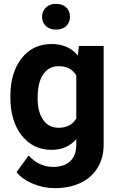

<svg xmlns="http://www.w3.org/2000/svg" viewBox="-20 -766 611 994"><path d="M33.7 -268.1Q33.7 -389.6 91.6 -463.9Q149.4 -538.1 247.6 -538.1Q334.5 -538.1 382.8 -478.5L388.7 -528.3H516.6V-17.6Q516.6 51.8 485.1 103Q453.6 154.3 396.5 181.2Q339.4 208 262.7 208Q204.6 208 149.4 184.8Q94.2 161.6 65.9 125L128.4 39.1Q181.2 98.1 256.3 98.1Q312.5 98.1 343.8 68.1Q375 38.1 375 -17.1V-45.4Q326.2 9.8 246.6 9.8Q151.4 9.8 92.5 -64.7Q33.7 -139.2 33.7 -262.2ZM174.8 -257.8Q174.8 -186 203.6 -145.3Q232.4 -104.5 282.7 -104.5Q347.2 -104.5 375 -152.8V-375Q346.7 -423.3 283.7 -423.3Q232.9 -423.3 203.9 -381.8Q174.8 -340.3 174.8 -257.8ZM270 -746.1Q303.7 -746.1 323 -727.3Q342.3 -708.5 342.3 -679.2Q342.3 -649.9 323 -631.3Q303.7 -612.8 270 -612.8Q236.8 -612.8 217.3 -631.3Q197.8 -649.9 197.8 -679.2Q197.8 -708.5 217.5 -727.3Q237.3 -746.1 270 -746.1Z"/></svg>

Font: SteelSelectRoboto
Style: Roboto-Bold
Weight: 700
Designer: Google
Version: Version 2.137; 2017